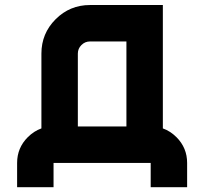

<svg xmlns="http://www.w3.org/2000/svg" viewBox="-20 -655 821 772"><path d="M341.8 -488.3Q321.8 -488.3 307.4 -473.9Q293 -459.5 293 -439.5V-146.5H488.3V-488.3ZM146.5 -439.5Q146.5 -520.5 203.6 -577.6Q260.7 -634.8 341.8 -634.8H634.8V-138.7Q665 -127.9 689.5 -103.5Q732.4 -60.5 732.4 0V97.7H585.9V0H195.3V97.7H48.8V0Q48.8 -60.5 91.8 -103.5Q116.2 -127.9 146.5 -138.7Z"/></svg>

Font: Audex
Style: Regular
Weight: 400
Designer: GGBotNet
Foundry: GGBotNet
Version: 1.00